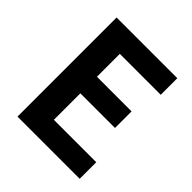

<svg xmlns="http://www.w3.org/2000/svg" viewBox="-200 -878 1015 1015"><g transform="rotate(45 307.5 -370.5)"><path d="M91 0H556V-124H239V-322H498V-446H239V-617H545V-741H91Z"/></g></svg>

Font: Source Han Sans KR
Style: Bold
Weight: 700
Designer: Ryoko NISHIZUKA 西塚涼子 (kana, bopomofo & ideographs); Paul D. Hunt (Latin, Greek & Cyrillic); Sandoll Communications 산돌커뮤니
Foundry: Adobe
Version: Version 2.004;hotconv 1.0.118;makeotfexe 2.5.65603